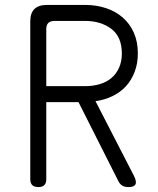

<svg xmlns="http://www.w3.org/2000/svg" viewBox="-20 -750 640 780"><path d="M168 -400H326Q357 -400 384.5 -408Q412 -416 432 -432.5Q452 -449 463.5 -474.5Q475 -500 475 -532Q475 -601 432 -633Q389 -665 326 -665H202Q185 -665 176.5 -657Q168 -649 168 -632ZM168 -335V-22Q168 -6 160 2Q152 10 136 10Q119 10 111 2Q103 -6 103 -22V-663Q103 -697 120 -713.5Q137 -730 171 -730H326Q371 -730 410.5 -717Q450 -704 479 -678.5Q508 -653 524 -616.5Q540 -580 540 -533Q540 -492 527 -458Q514 -424 491.5 -399.5Q469 -375 437 -359.5Q405 -344 368 -339L525 -34Q536 -11 530 -0.5Q524 10 502 10Q487 10 477.5 4.5Q468 -1 462 -12L299 -335Z"/></svg>

Font: Maple Mono ExtraLight
Style: Regular
Weight: 275
Monospace: yes
Designer: subframe7536
Version: Version 7.000